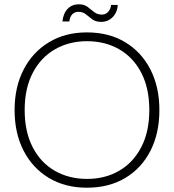

<svg xmlns="http://www.w3.org/2000/svg" viewBox="-20 -863 812 895"><path d="M385 12Q284 12 208 -33.5Q132 -79 90 -160.5Q48 -242 48 -350Q48 -457 90 -538.5Q132 -620 208 -666Q284 -712 385 -712Q488 -712 564 -666Q640 -620 681.5 -538.5Q723 -457 723 -350Q723 -242 681.5 -160.5Q640 -79 564 -33.5Q488 12 385 12ZM386 -29Q470 -29 535.5 -67Q601 -105 638.5 -177Q676 -249 676 -350Q676 -451 639 -523Q602 -595 536 -633Q470 -671 386 -671Q302 -671 236 -633Q170 -595 132.5 -523Q95 -451 95 -350Q95 -249 132.5 -176.5Q170 -104 236 -66.5Q302 -29 386 -29ZM452 -761Q426 -761 410 -773Q394 -785 380 -796.5Q366 -808 345 -808Q329 -808 317.5 -797Q306 -786 303 -763H271Q275 -801 295.5 -822Q316 -843 347 -843Q372 -843 387.5 -831.5Q403 -820 418 -807.5Q433 -795 455 -795Q471 -795 483 -806.5Q495 -818 498 -840H529Q527 -805 505 -783Q483 -761 452 -761Z"/></svg>

Font: DM Sans 20pt ExtraLight
Style: Regular
Weight: 250
Version: Version 4.004;gftools[0.9.30]